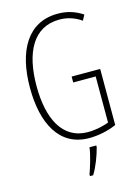

<svg xmlns="http://www.w3.org/2000/svg" viewBox="-138 -866 801 1098"><g transform="rotate(-15 262.5 -317.5)"><path d="M300 -422V-387H433V-114C398 -101 353 -91 309 -91C157 -91 92 -230 92 -421C92 -620 162 -755 316 -755C357 -755 400 -745 445 -714L462 -746C413 -778 366 -790 315 -790C138 -790 53 -640 53 -421C53 -210 131 -56 307 -56C358 -56 418 -67 469 -90V-422ZM334 5V-5H294C290 35 267 109 254 145V155H273C300 111 322 52 334 5Z"/></g></svg>

Font: Noto Sans Malayalam UI ExtraCondensed ExtraLight
Style: Regular
Weight: 200
Width: 2
Designer: Jelle Bosma - Monotype Design Team
Foundry: Monotype Imaging Inc.
Version: Version 2.104